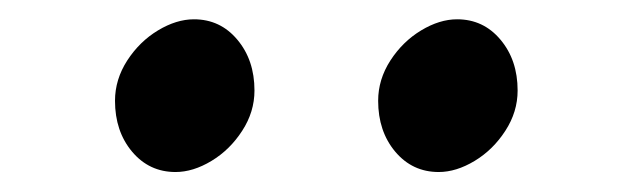

<svg xmlns="http://www.w3.org/2000/svg" viewBox="-20 -866 640 197"><path d="M241.1 -773.1Q241.1 -751.2 228.5 -731.8Q215.9 -712.3 197 -700.9Q178.1 -689.5 160.1 -689.5Q133.1 -689.5 115.5 -710.4Q98 -731.3 98 -762.6Q98 -784.5 110.6 -804Q123.2 -823.4 142.1 -834.8Q161 -846.2 179 -846.2Q206 -846.2 223.5 -825.3Q241.1 -804.4 241.1 -773.1ZM511.1 -773.1Q511.1 -751.2 498.5 -731.8Q485.9 -712.3 467 -700.9Q448.1 -689.5 430.1 -689.5Q403.1 -689.5 385.5 -710.4Q368 -731.3 368 -762.6Q368 -784.5 380.6 -804Q393.2 -823.4 412.1 -834.8Q431 -846.2 449 -846.2Q476 -846.2 493.5 -825.3Q511.1 -804.4 511.1 -773.1Z"/></svg>

Font: Inknut Antiqua
Style: Regular
Weight: 400
Designer: Claus Eggers Sørensen
Foundry: Claus Eggers Sørensen
Version: Version 1.003; ttfautohint (v1.8.2) -l 8 -r 50 -G 200 -x 14 